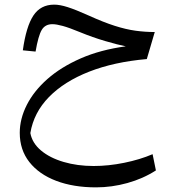

<svg xmlns="http://www.w3.org/2000/svg" viewBox="-20 -454 763 825"><path d="M78.1 -237.8Q92.3 -339.8 123.3 -387Q154.3 -434.1 212.9 -434.1Q237.3 -434.1 271 -423.3Q304.7 -412.6 361.3 -387.2Q424.8 -358.4 473.1 -343Q521.5 -327.6 562.5 -322Q603.5 -316.4 645 -316.4L610.8 -200.2Q470.2 -188 363 -146Q255.9 -104 190.4 -37.1Q125 29.8 110.4 117.7Q118.2 160.6 156.2 192.6Q194.3 224.6 253.4 241.9Q312.5 259.3 382.3 259.3Q445.8 259.3 513.4 245.6Q581.1 231.9 635.7 208.5L649.9 278.3Q594.2 314 527.3 332.5Q460.4 351.1 392.6 351.1Q295.4 351.1 221.4 323Q147.5 294.9 106.2 242.4Q64.9 189.9 64.9 116.7Q64.9 56.6 95.2 -3.2Q125.5 -63 183.8 -114.5Q242.2 -166 326.9 -203.1Q411.6 -240.2 520.5 -254.9Q486.3 -261.7 432.1 -277.6Q377.9 -293.5 324.7 -315.4Q277.3 -335 249.8 -342.5Q222.2 -350.1 205.1 -350.1Q173.8 -350.1 159.2 -325.2Q144.5 -300.3 132.8 -232.4Z"/></svg>

Font: Pinar-DS2-FD Regular
Style: Regular
Weight: 400
Designer: Amin Abedi
Version: Version 2.000